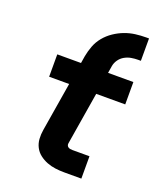

<svg xmlns="http://www.w3.org/2000/svg" viewBox="-137 -831 775 920"><g transform="rotate(20 250.0 -371.0)"><path d="M301 0Q277 0 254.5 -3Q232 -6 211.5 -14Q191 -22 173.5 -35.5Q156 -49 146 -68.5Q136 -88 134.5 -110.5Q133 -133 137 -157L178 -406H76V-520H197L203 -557Q208 -584 218 -610.5Q228 -637 246.5 -659.5Q265 -682 289.5 -698.5Q314 -715 340.5 -725Q367 -735 394.5 -738.5Q422 -742 449 -742H463V-628H449Q432 -628 414.5 -625Q397 -622 381 -613Q365 -604 354.5 -589Q344 -574 341 -557L335 -520H464V-406H316L272 -138Q271 -132 273 -127Q275 -122 279.5 -119Q284 -116 289.5 -115Q295 -114 301 -114H388V0Z"/></g></svg>

Font: Iosevka SS04 Heavy Oblique
Style: Regular
Weight: 900
Italic angle: -9°
Monospace: yes
Designer: Belleve Invis
Foundry: Belleve Invis
Version: Version 19.0.0; ttfautohint (v1.8.4)